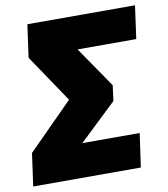

<svg xmlns="http://www.w3.org/2000/svg" viewBox="-107 -763 729 831"><g transform="rotate(-10 257.0 -348.0)"><path d="M542 -696 522 -551H264L387 -372L378 -304L214 -148H466L445 0H-28L-8 -144L190 -343L49 -552L69 -696Z"/></g></svg>

Font: Fira Sans Black
Style: Italic
Weight: 900
Italic angle: -8°
Designer: Carrois Corporate & Edenspiekermann AG
Foundry: Carrois Corporate GbR & Edenspiekermann AG
Version: Version 4.203